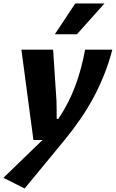

<svg xmlns="http://www.w3.org/2000/svg" viewBox="-65 -802 664 1100"><path d="M57.6 -517.6H239.3L258.8 -220.7Q259.3 -195.8 259.5 -170.9Q259.8 -146 259.8 -121.1H269.5Q331.1 -213.9 367.2 -312Q403.3 -410.2 422.4 -517.6H578.6Q559.6 -444.3 532.7 -376.7Q505.9 -309.1 471.7 -245.1Q437.5 -181.2 395.8 -120.4Q354 -59.6 305.2 0L76.2 277.8L-45.4 216.8L178.7 0H126.5ZM249 -605.5 366.2 -782.2H533.7L375.5 -605.5Z"/></svg>

Font: Proza Libre
Style: Bold Italic
Weight: 700
Designer: Jasper de Waard
Foundry: Jasper de Waard
Version: Version 1.000; ttfautohint (v1.4.1.8-43bc)